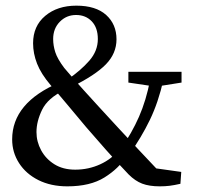

<svg xmlns="http://www.w3.org/2000/svg" viewBox="-20 -648 702 679"><path d="M285 -198Q243 -248 216 -280.5Q189 -313 159 -347Q125 -387 111 -423Q97 -459 97 -495Q97 -556 140 -592Q183 -628 250 -628Q319 -628 355.5 -595Q392 -562 392 -509Q392 -459 354.5 -420.5Q317 -382 234 -341L218 -366Q266 -399 296 -433.5Q326 -468 326 -510Q326 -550 304.5 -572.5Q283 -595 249 -595Q215 -595 191.5 -571Q168 -547 168 -510Q168 -487 175.5 -463.5Q183 -440 207 -408Q224 -388 240.5 -369Q257 -350 278 -327Q299 -304 329 -271Q366 -231 398.5 -195.5Q431 -160 467 -122Q503 -84 550 -34L500 -57L621 -40L618 2Q596 7 580 9Q564 11 545 11Q508 11 483 1.5Q458 -8 435 -31Q390 -78 354.5 -118.5Q319 -159 285 -198ZM408 -123Q446 -177 471.5 -235Q497 -293 511 -366H558Q540 -286 510 -224Q480 -162 438 -103ZM207 -329Q149 -301 129 -260Q109 -219 109 -181Q109 -147 125.5 -116.5Q142 -86 172.5 -67Q203 -48 246 -48Q293 -48 334.5 -67Q376 -86 401 -119L427 -95Q400 -52 349.5 -20.5Q299 11 218 11Q160 11 116 -11Q72 -33 47.5 -71Q23 -109 23 -155Q23 -285 190 -356ZM540 -343H522L434 -356V-394H622V-356Z"/></svg>

Font: Lisu Bosa
Style: Regular
Weight: 400
Designer: David Morse, Annie Olsen, Victor Gaultney, Frank Grießhammer (Latin)
Foundry: SIL International
Version: Version 2.000